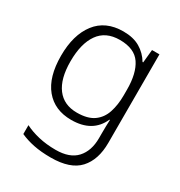

<svg xmlns="http://www.w3.org/2000/svg" viewBox="-183 -667 964 1031"><g transform="rotate(30 299.5 -151.0)"><path d="M283 -542Q345 -542 386.5 -517.5Q428 -493 453 -451H457L465 -532H511V17Q511 122 457 181Q403 240 282 240Q222 240 175.5 230.5Q129 221 92 204V149Q129 168 178 179.5Q227 191 284 191Q371 191 413 145Q455 99 455 20V-11Q455 -32 455.5 -53.5Q456 -75 457 -94H454Q408 10 276 10Q173 10 115 -60Q57 -130 57 -262Q57 -391 115 -466.5Q173 -542 283 -542ZM289 -493Q202 -493 159 -432Q116 -371 116 -261Q116 -153 159 -96Q202 -39 283 -39Q349 -39 386.5 -65.5Q424 -92 439.5 -139Q455 -186 455 -246V-281Q455 -382 417.5 -437.5Q380 -493 289 -493Z"/></g></svg>

Font: Noto Sans Sinhala Light
Style: Regular
Weight: 300
Designer: Jelle Bosma - Monotype Design Team
Foundry: Monotype Imaging Inc.
Version: Version 2.006; ttfautohint (v1.8.4.7-5d5b)